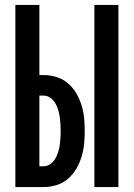

<svg xmlns="http://www.w3.org/2000/svg" viewBox="-20 -755 540 775"><path d="M361 0V-735H458V0ZM42 0V-735H139V-452H156Q183 -452 208.5 -444Q234 -436 254 -419Q274 -402 287.5 -379Q301 -356 309 -330.5Q317 -305 319.5 -279Q322 -253 322 -226Q322 -200 319.5 -173.5Q317 -147 309 -121.5Q301 -96 287.5 -73Q274 -50 254 -33Q234 -16 208.5 -8Q183 0 156 0ZM139 -84H156Q171 -84 183 -92.5Q195 -101 202.5 -113.5Q210 -126 214.5 -140Q219 -154 221 -168Q223 -182 224 -197Q225 -212 225 -226Q225 -241 224 -255.5Q223 -270 221 -284Q219 -298 214.5 -312.5Q210 -327 202.5 -339.5Q195 -352 183 -360.5Q171 -369 156 -369H139Z"/></svg>

Font: Iosevka Term Curly
Style: Bold
Weight: 700
Designer: Belleve Invis
Foundry: Belleve Invis
Version: Version 32.3.0